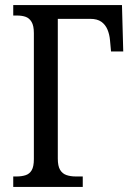

<svg xmlns="http://www.w3.org/2000/svg" viewBox="-20 -734 526 754"><path d="M32 0V-41H45Q65 -41 80.5 -46Q96 -51 104.5 -65.5Q113 -80 113 -109V-604Q113 -633 104 -648Q95 -663 80.5 -668Q66 -673 47 -673H32V-714H459L464 -532H416L412 -576Q410 -599 402 -618Q394 -637 378 -648.5Q362 -660 334 -660H207V-111Q207 -82 216 -67Q225 -52 241 -46.5Q257 -41 278 -41H305V0Z"/></svg>

Font: Noto Serif Condensed
Style: Regular
Weight: 400
Width: 3
Designer: Monotype Design Team
Foundry: Monotype Imaging Inc.
Version: Version 2.015